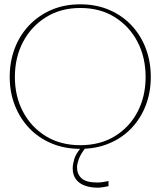

<svg xmlns="http://www.w3.org/2000/svg" viewBox="-20 -685 744 890"><path d="M352 5Q279 5 218.5 -20.5Q158 -46 115 -91.5Q72 -137 48.5 -197.5Q25 -258 25 -328Q25 -399 48 -460Q71 -521 114.5 -567Q158 -613 218 -639Q278 -665 352 -665Q426 -665 486.5 -639Q547 -613 590 -567Q633 -521 656 -460Q679 -399 679 -328Q679 -258 656 -197.5Q633 -137 590 -91.5Q547 -46 486.5 -20.5Q426 5 352 5ZM352 -12Q444 -12 512 -53.5Q580 -95 617.5 -166.5Q655 -238 655 -328Q655 -419 617.5 -491Q580 -563 512 -605.5Q444 -648 352 -648Q262 -648 193.5 -605.5Q125 -563 87 -491Q49 -419 49 -328Q49 -238 87 -166.5Q125 -95 193 -53.5Q261 -12 352 -12ZM433 185Q400 185 373.5 175.5Q347 166 332 146Q317 126 317 95Q317 78 324 53Q331 28 358 -3H379Q354 28 345.5 52Q337 76 337 91Q337 122 358 141.5Q379 161 431 161Q446 161 460 158.5Q474 156 483 154V178Q474 180 459 182.5Q444 185 433 185Z"/></svg>

Font: Panamera Thin
Style: Regular
Weight: 100
Designer: Bastien Sozeau
Foundry: NBR — Bastien Sozeau
Version: Version 3.003;gftools[0.9.33]